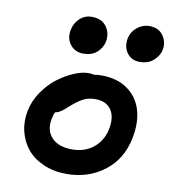

<svg xmlns="http://www.w3.org/2000/svg" viewBox="-77 -771 727 810"><g transform="rotate(10 286.0 -365.5)"><path d="M482.9 -546.9Q448.2 -546.9 429 -573Q409.7 -599.1 417 -637.2Q422.9 -665 446.3 -684.1Q469.7 -703.1 498 -703.1Q538.1 -703.1 557.6 -675.5Q577.1 -647.9 570.8 -613.8Q565.4 -588.4 542.7 -567.6Q520 -546.9 482.9 -546.9ZM173.8 -628.9Q179.7 -659.7 201.2 -679.4Q222.7 -699.2 252 -699.2Q295.4 -699.2 315.4 -671.1Q335.4 -643.1 329.1 -606.9Q322.8 -578.6 301 -559.3Q279.3 -540 243.2 -540Q207 -540 186.8 -566.4Q166.5 -592.8 173.8 -628.9ZM261.2 -27.8Q207 -27.8 163.1 -46.9Q119.1 -65.9 92.5 -97.9Q65.9 -129.9 55.4 -172.9Q44.9 -215.8 54.2 -262.2Q63 -305.7 89.8 -344.7Q116.7 -383.8 149.9 -408.7Q183.1 -433.6 217.5 -448.2Q252 -462.9 278.8 -462.9Q293.9 -462.9 304.2 -460Q318.8 -462.9 335 -462.9Q403.3 -462.9 448 -430.7Q492.7 -398.4 508.1 -345Q523.4 -291.5 509.8 -225.1Q491.7 -132.8 423.1 -80.3Q354.5 -27.8 261.2 -27.8ZM160.2 -248Q149.4 -196.8 178.5 -165.3Q207.5 -133.8 267.1 -133.8Q320.3 -133.8 357.7 -163.8Q395 -193.8 405.8 -245.1Q416.5 -297.9 395.3 -328.9Q374 -359.9 327.1 -359.9Q300.8 -359.9 280.5 -350.6Q260.3 -341.3 235.8 -320.8Q228 -314.5 215.8 -303.5Q203.6 -292.5 198.7 -288.8Q193.8 -285.2 186 -281Q178.2 -276.9 169.9 -275.9Q163.6 -266.1 160.2 -248Z"/></g></svg>

Font: Shantell Sans Irregular
Style: Italic
Weight: 500
Italic angle: -11.31°
Designer: Stephen Nixon, Anya Danilova, Shantell Martin
Foundry: Arrow Type
Version: Version 1.006;[9816181b4]